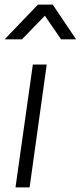

<svg xmlns="http://www.w3.org/2000/svg" viewBox="-38 -810 349 830"><path d="M29 0 104 -531H164L90 0ZM-18 -640 126 -790H190L291 -640H226L156 -742L57 -640Z"/></svg>

Font: Plus Jakarta Sans Light
Style: Italic
Weight: 300
Italic angle: -8°
Designer: Gumpita Rahayu
Foundry: Tokotype
Version: Version 2.071; ttfautohint (v1.8.4.7-5d5b);gftools[0.9.29]